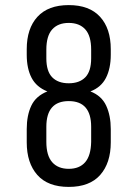

<svg xmlns="http://www.w3.org/2000/svg" viewBox="-20 -727 516 754"><path d="M250 -707Q331 -707 373 -661Q415 -615 415 -534V-512Q415 -458 396 -421Q377 -384 335 -368Q379 -351 397 -312Q415 -273 415 -220V-168Q415 -87 373.5 -40Q332 7 250 7Q168 7 126.5 -40Q85 -87 85 -168V-220Q85 -274 103 -312Q121 -350 166 -368Q123 -385 104 -421.5Q85 -458 85 -512V-534Q85 -615 127 -661Q169 -707 250 -707ZM250 -637Q208 -637 185 -611.5Q162 -586 162 -532V-498Q162 -447 185 -423.5Q208 -400 250 -400Q292 -400 315 -423.5Q338 -447 338 -498V-532Q338 -586 315 -611.5Q292 -637 250 -637ZM250 -330Q162 -330 162 -229V-170Q162 -116 185 -90Q208 -64 250 -64Q292 -64 314.5 -90Q337 -116 338 -170V-229Q338 -330 250 -330Z"/></svg>

Font: Bebas Neue Regular
Style: Regular
Weight: 400
Designer: Ryoichi Tsunekawa & LGV (GE)
Foundry: Free Software Foundation, Inc.
Version: Version 1.003 August 13, 2016